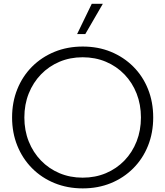

<svg xmlns="http://www.w3.org/2000/svg" viewBox="-20 -997 888 1031"><path d="M438 -814H394L472.7 -976.6H532.2ZM424.3 14.6Q342.3 14.6 272.9 -13.7Q203.6 -42 152.3 -93.5Q101.1 -145 73 -214.6Q44.9 -284.2 44.9 -366.2Q44.9 -448.7 73 -518.3Q101.1 -587.9 152.3 -639.2Q203.6 -690.4 272.9 -718.8Q342.3 -747.1 424.3 -747.1Q506.8 -747.1 575.7 -718.8Q644.5 -690.4 695.8 -639.2Q747.1 -587.9 774.9 -518.3Q802.7 -448.7 802.7 -366.2Q802.7 -284.2 774.9 -214.6Q747.1 -145 695.8 -93.5Q644.5 -42 575.7 -13.7Q506.8 14.6 424.3 14.6ZM423.8 -43Q491.7 -43 548.8 -67.1Q606 -91.3 648.2 -135Q690.4 -178.7 713.6 -237.8Q736.8 -296.9 736.8 -366.2Q736.8 -435.5 713.6 -494.6Q690.4 -553.7 648.2 -597.4Q606 -641.1 548.8 -665.3Q491.7 -689.5 423.8 -689.5Q356.4 -689.5 299.3 -665.3Q242.2 -641.1 200 -597.4Q157.7 -553.7 134.3 -494.9Q110.8 -436 110.8 -366.2Q110.8 -296.4 134.3 -237.5Q157.7 -178.7 200 -135Q242.2 -91.3 299.3 -67.1Q356.4 -43 423.8 -43Z"/></svg>

Font: Kumbh Sans Light
Style: Regular
Weight: 300
Version: Version 1.004